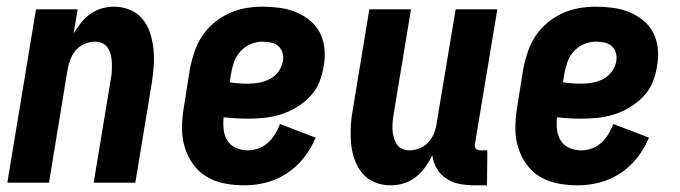

<svg xmlns="http://www.w3.org/2000/svg" viewBox="-20 -548 2040 576"><path d="M2 0 88 -520H213L201 -448Q211 -464 223 -479.5Q235 -495 250.5 -506Q266 -517 284.5 -522.5Q303 -528 321 -528Q347 -528 370 -518.5Q393 -509 408 -490.5Q423 -472 430.5 -448.5Q438 -425 440.5 -399.5Q443 -374 441 -348Q439 -322 435 -297L386 0H261L313 -314Q315 -325 315.5 -337Q316 -349 315.5 -360.5Q315 -372 312.5 -383Q310 -394 304 -403.5Q298 -413 288 -418Q278 -423 266 -423Q251 -423 235.5 -417Q220 -411 209 -399Q198 -387 192 -372Q186 -357 183 -341L127 0Z M714 8Q683 8 654 2.5Q625 -3 600.5 -17.5Q576 -32 559.5 -55Q543 -78 534.5 -105.5Q526 -133 526 -163Q526 -193 531 -223L550 -343Q555 -368 563.5 -393Q572 -418 586.5 -440Q601 -462 622 -479.5Q643 -497 667 -508Q691 -519 716.5 -523.5Q742 -528 767 -528Q793 -528 819 -524.5Q845 -521 868 -511.5Q891 -502 910 -486.5Q929 -471 940 -449Q951 -427 953.5 -401Q956 -375 951 -349Q947 -324 937.5 -300.5Q928 -277 909.5 -258Q891 -239 868.5 -225.5Q846 -212 821.5 -204.5Q797 -197 772.5 -194.5Q748 -192 724 -192Q705 -192 687.5 -193Q670 -194 651 -196Q649 -178 651 -159.5Q653 -141 662 -126.5Q671 -112 687.5 -104.5Q704 -97 723 -97Q739 -97 755 -102.5Q771 -108 783.5 -119.5Q796 -131 805 -145.5Q814 -160 820 -176L927 -135Q914 -104 892.5 -76Q871 -48 841.5 -28.5Q812 -9 779 -0.5Q746 8 714 8ZM724 -297Q741 -297 757.5 -300Q774 -303 789.5 -311Q805 -319 815.5 -333.5Q826 -348 829 -365Q831 -378 827.5 -390Q824 -402 814.5 -410Q805 -418 792.5 -420.5Q780 -423 767 -423Q749 -423 731.5 -415.5Q714 -408 701 -393.5Q688 -379 682 -361.5Q676 -344 673 -326L669 -301Q682 -299 696 -298Q710 -297 724 -297Z M1152 8Q1126 8 1103.5 -1.5Q1081 -11 1066 -29.5Q1051 -48 1043 -71.5Q1035 -95 1033 -120.5Q1031 -146 1032.5 -172Q1034 -198 1039 -223L1088 -520H1213L1161 -206Q1159 -195 1158 -183Q1157 -171 1157.5 -159.5Q1158 -148 1161 -137Q1164 -126 1169.5 -116.5Q1175 -107 1185.5 -102Q1196 -97 1208 -97Q1223 -97 1238.5 -103Q1254 -109 1265 -121Q1276 -133 1282 -148Q1288 -163 1290 -179L1347 -520H1472L1405 -117Q1404 -113 1404.5 -109Q1405 -105 1407.5 -102Q1410 -99 1414 -98Q1418 -97 1422 -97H1442L1441 8H1404Q1381 8 1359.5 4Q1338 0 1320 -11.5Q1302 -23 1291 -41.5Q1280 -60 1277 -82Q1268 -64 1256 -47Q1244 -30 1227.5 -17Q1211 -4 1191.5 2Q1172 8 1152 8Z M1714 8Q1683 8 1654 2.5Q1625 -3 1600.5 -17.5Q1576 -32 1559.5 -55Q1543 -78 1534.5 -105.5Q1526 -133 1526 -163Q1526 -193 1531 -223L1550 -343Q1555 -368 1563.5 -393Q1572 -418 1586.5 -440Q1601 -462 1622 -479.5Q1643 -497 1667 -508Q1691 -519 1716.5 -523.5Q1742 -528 1767 -528Q1793 -528 1819 -524.5Q1845 -521 1868 -511.5Q1891 -502 1910 -486.5Q1929 -471 1940 -449Q1951 -427 1953.5 -401Q1956 -375 1951 -349Q1947 -324 1937.5 -300.5Q1928 -277 1909.5 -258Q1891 -239 1868.5 -225.5Q1846 -212 1821.5 -204.5Q1797 -197 1772.5 -194.5Q1748 -192 1724 -192Q1705 -192 1687.5 -193Q1670 -194 1651 -196Q1649 -178 1651 -159.5Q1653 -141 1662 -126.5Q1671 -112 1687.5 -104.5Q1704 -97 1723 -97Q1739 -97 1755 -102.5Q1771 -108 1783.5 -119.5Q1796 -131 1805 -145.5Q1814 -160 1820 -176L1927 -135Q1914 -104 1892.5 -76Q1871 -48 1841.5 -28.5Q1812 -9 1779 -0.5Q1746 8 1714 8ZM1724 -297Q1741 -297 1757.5 -300Q1774 -303 1789.5 -311Q1805 -319 1815.5 -333.5Q1826 -348 1829 -365Q1831 -378 1827.5 -390Q1824 -402 1814.5 -410Q1805 -418 1792.5 -420.5Q1780 -423 1767 -423Q1749 -423 1731.5 -415.5Q1714 -408 1701 -393.5Q1688 -379 1682 -361.5Q1676 -344 1673 -326L1669 -301Q1682 -299 1696 -298Q1710 -297 1724 -297Z"/></svg>

Font: Iosevka Term Curly Extrabold
Style: Italic
Weight: 800
Italic angle: -9°
Designer: Belleve Invis
Foundry: Belleve Invis
Version: Version 32.3.0